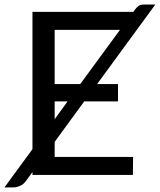

<svg xmlns="http://www.w3.org/2000/svg" viewBox="-46 -769 703 844"><path d="M194.3 -245.1Q208 -264.6 251 -323.2Q236.3 -323.2 194.3 -323.2Q194.3 -303.7 194.3 -245.1ZM194.3 -399.4Q222.7 -399.4 306.6 -399.4Q350.6 -459 481.4 -637.7Q409.2 -637.7 194.3 -637.7Q194.3 -578.1 194.3 -399.4ZM194.3 -79.1Q280.3 -79.1 539.1 -79.1Q539.1 -59.6 538.1 0Q427.7 0 96.7 0Q96.7 -2.9 96.7 -12.7Q89.8 -2.9 67.4 27.3Q56.6 42 42 47.9Q27.3 54.7 12.7 54.7Q0 54.7 -26.4 54.7Q4.9 12.7 96.7 -113.3Q96.7 -263.7 96.7 -716.8Q207 -716.8 538.1 -716.8Q538.1 -715.8 538.1 -714.8Q540 -716.8 544.9 -723.6Q554.7 -737.3 563.5 -743.2Q571.3 -749 586.9 -749Q603.5 -749 636.7 -749Q573.2 -662.1 380.9 -399.4Q403.3 -399.4 472.7 -399.4Q472.7 -380.9 472.7 -323.2Q435.5 -323.2 324.2 -323.2Q292 -279.3 194.3 -145.5Q194.3 -128.9 194.3 -79.1Z"/></svg>

Font: Lato
Style: Regular
Weight: 400
Designer: Lukasz Dziedzic with Adam Twardoch and Botio Nikoltchev
Version: Version 2.015; 2015-08-06; http://www.latofonts.com/